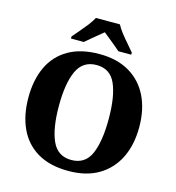

<svg xmlns="http://www.w3.org/2000/svg" viewBox="-133 -1044 1070 1166"><g transform="rotate(15 402.5 -460.5)"><path d="M403 10Q286 10 208.5 -36Q131 -82 92.5 -165Q54 -248 54 -359Q54 -470 92.5 -552Q131 -634 209 -679.5Q287 -725 404 -725Q515 -725 592.5 -679.5Q670 -634 710.5 -551.5Q751 -469 751 -358Q751 -247 710.5 -164.5Q670 -82 592.5 -36Q515 10 403 10ZM403 -59Q490 -59 524.5 -138Q559 -217 559 -358Q559 -499 524.5 -577.5Q490 -656 404 -656Q318 -656 282 -577.5Q246 -499 246 -358Q246 -217 281.5 -138Q317 -59 403 -59ZM211 -784Q227 -803 249.5 -829Q272 -855 293 -882Q314 -909 325 -931H476Q487 -909 508 -882Q529 -855 552 -829Q575 -803 590 -784V-771H509Q497 -782 477 -798.5Q457 -815 436 -832Q415 -849 400 -861Q385 -849 364.5 -832Q344 -815 324 -798.5Q304 -782 292 -771H211Z"/></g></svg>

Font: Noto Serif Georgian ExtraBold
Style: Regular
Weight: 800
Designer: Monotype Design Team, Akaki Razmadze
Foundry: Google LLC
Version: Version 2.003; ttfautohint (v1.8.4.7-5d5b)